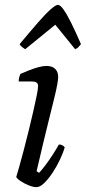

<svg xmlns="http://www.w3.org/2000/svg" viewBox="-20 -772 354 792"><path d="M130 0Q117 0 98.5 -7.5Q80 -15 65 -25Q50 -35 47 -42Q51 -54 59 -83Q67 -112 77.5 -151Q88 -190 98 -231.5Q108 -273 117 -311.5Q126 -350 131.5 -378Q137 -406 137 -417Q137 -428 130 -432Q123 -436 111 -436H57Q57 -445 59.5 -454Q62 -463 64 -467Q80 -474 100 -482Q120 -490 139 -495Q158 -500 172 -500Q195 -500 207.5 -488Q220 -476 220 -454Q220 -445 216 -422.5Q212 -400 203.5 -366Q195 -332 184 -287Q173 -242 159.5 -187Q146 -132 131 -66L141 -59Q151 -69 166.5 -89.5Q182 -110 197.5 -134Q213 -158 223 -176Q232 -176 238.5 -172Q245 -168 247 -164Q241 -143 228 -115Q215 -87 197.5 -60.5Q180 -34 162.5 -17Q145 0 130 0ZM84 -569Q76 -574 69.5 -579.5Q63 -585 61 -590Q106 -644 137.5 -680Q169 -716 189.5 -734Q210 -752 219 -752Q228 -752 241.5 -733.5Q255 -715 273 -679Q291 -643 314 -590Q310 -586 305 -579.5Q300 -573 290 -569L208 -670Z"/></svg>

Font: Texturina 12pt Light
Style: Italic
Weight: 300
Italic angle: -11°
Designer: Guillermo Torres Carreño
Foundry: Omnibus-Type
Version: Version 1.002